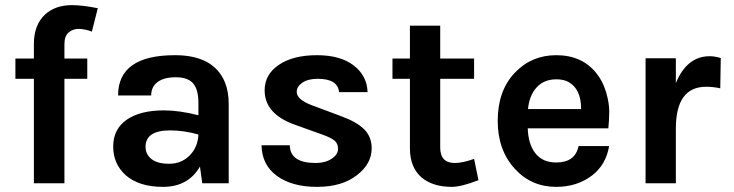

<svg xmlns="http://www.w3.org/2000/svg" viewBox="-20 -714 2858 748"><path d="M112 -407H40V-486H112V-543Q112 -617 156 -658Q196 -694 260 -694Q301 -694 361 -682L338 -591Q310 -601 287.5 -601.5Q265 -602 248 -588Q231 -574 231 -542V-486H320V-407H231V0H112Z M619 -284Q678 -284 753 -265V-313Q753 -365 732.5 -389Q712 -413 665 -413Q619 -413 594 -394.5Q569 -376 569 -342H440Q440 -499 662 -499Q812 -499 856 -394Q871 -358 871 -309V0H768L759 -65Q713 14 615 14Q521 14 469 -32Q421 -76 421 -143Q421 -211 473.5 -247.5Q526 -284 619 -284ZM753 -190Q696 -206 643 -206Q547 -206 547 -142Q547 -113 570 -94.5Q593 -76 639 -76Q687 -76 719 -108.5Q751 -141 753 -190Z M999 -148H1109Q1110 -79 1210 -79Q1247 -79 1272 -95.5Q1297 -112 1297 -134Q1297 -155 1283 -166.5Q1269 -178 1235 -190L1129 -228Q1011 -270 1011 -362Q1011 -424 1066.5 -461.5Q1122 -499 1215 -499Q1306 -499 1358 -459Q1410 -419 1412 -355H1301Q1296 -407 1218 -407Q1180 -407 1158 -392Q1136 -377 1136 -356Q1136 -326 1195 -304L1310 -261Q1370 -239 1399 -210Q1428 -181 1428 -136Q1428 -76 1371 -32Q1313 14 1215 14Q1117 14 1058.5 -29Q1000 -72 999 -148Z M1827 -95 1844 -12Q1777 14 1740 14Q1667 14 1623 -22Q1577 -62 1577 -135V-407H1509V-486H1577V-614H1695V-486H1827V-407H1695V-139Q1695 -79 1752 -79Q1782 -79 1827 -95Z M2350 -214H2036Q2038 -152 2066 -116.5Q2094 -81 2147 -81Q2221 -81 2234 -145H2353Q2341 -72 2286 -30Q2228 14 2147 14Q2050 14 1986 -56Q1919 -129 1919 -243Q1919 -361 1986 -431Q2051 -499 2147 -499Q2248 -499 2304 -428Q2329 -397 2341.5 -354Q2354 -311 2353.5 -277Q2353 -243 2350 -214ZM2148 -405Q2099 -405 2070.5 -373.5Q2042 -342 2037 -289H2244Q2244 -368 2194 -395Q2175 -405 2148 -405Z M2495 -487H2613V-390Q2656 -495 2745 -495Q2764 -495 2788 -488L2786 -370Q2758 -376 2731 -376Q2613 -376 2613 -213V0H2495Z"/></svg>

Font: Karla Neue
Style: Bold
Weight: 700
Designer: Jonathan Pinhorn
Foundry: PYRS Fontlab Ltd. / Made with FontLab
Version: Version 1.000;PS 001.001;hotconv 1.0.56